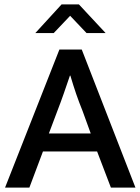

<svg xmlns="http://www.w3.org/2000/svg" viewBox="-20 -856 641 876"><path d="M261 -836H340L462 -705H375L300 -784L225 -705H141ZM203 -247H394L357 -349Q340 -391 327.5 -427.5Q315 -464 301 -511H299Q284 -467 271 -429.5Q258 -392 241 -348ZM251 -630H353L598 0H486L423 -165H176L114 0H3Z"/></svg>

Font: Mukta Vaani Medium
Style: Regular
Weight: 500
Designer: Noopur Datye, Girish Dalvi, Yashodeep Gholap, Pallavi Karambelkar
Foundry: Ek Type
Version: Version 2.538;PS 1.000;hotconv 16.6.51;makeotf.lib2.5.65220;